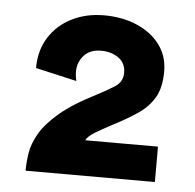

<svg xmlns="http://www.w3.org/2000/svg" viewBox="-39 -862 515 507"><g transform="rotate(5 218.0 -608.5)"><path d="M46.4 -395.5Q46.4 -417.5 50.3 -442.4Q54.2 -467.3 69.8 -494.6Q85.4 -522 120.1 -551.5Q154.8 -581.1 215.8 -611.8Q241.2 -625 262.2 -638.2Q283.2 -651.4 283.2 -675.8Q283.2 -701.2 264.2 -714.8Q245.1 -728.5 217.8 -728.5Q188 -728.5 172.1 -710.4Q156.2 -692.4 156.2 -668Q156.2 -657.7 157.7 -651.1Q159.2 -644.5 159.2 -643.1L50.3 -668Q50.3 -714.8 72.3 -749.5Q94.2 -784.2 132.1 -803.2Q169.9 -822.3 217.8 -822.3Q265.6 -822.3 304.2 -805.9Q342.8 -789.6 365.5 -759.5Q388.2 -729.5 388.2 -688Q388.2 -646 373 -619.6Q357.9 -593.3 329.8 -574.2Q301.8 -555.2 261.7 -534.7Q236.8 -521.5 219.2 -510.7Q201.7 -500 196.3 -489.3H389.2V-395.5Z"/></g></svg>

Font: Giphurs
Style: Bold
Weight: 700
Version: Version 0.920; ttfautohint (v1.8.4.7-5d5b)